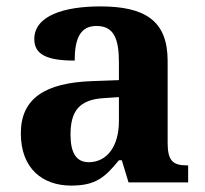

<svg xmlns="http://www.w3.org/2000/svg" viewBox="-20 -569 640 599"><path d="M202 10C278 10 307 -15 351 -69H360L381 0H567V-53H563C518 -53 503 -69 503 -124V-379C503 -504 433 -549 293 -549C180 -549 87 -520 87 -447C87 -398 128 -380 213 -380C213 -448 230 -488 281 -488C336 -488 351 -447 351 -374V-319L269 -316C119 -311 45 -261 45 -153C45 -42 114 10 202 10ZM257 -63C218 -63 200 -92 200 -149C200 -221 226 -259 306 -263L351 -266V-191C351 -113 314 -63 257 -63Z"/></svg>

Font: Noto Serif Telugu
Style: Bold
Weight: 700
Designer: Jelle Bosma - Monotype Design Team
Foundry: Monotype Imaging Inc.
Version: Version 2.005